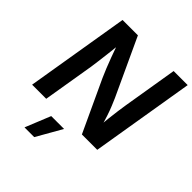

<svg xmlns="http://www.w3.org/2000/svg" viewBox="-258 -883 1273 1273"><g transform="rotate(45 378.5 -246.5)"><path d="M25.9 0 146.5 -727.5H290.5L476.6 -326.2Q486.3 -304.2 498.8 -273.9Q511.2 -243.7 523.9 -205.3Q536.6 -167 548.3 -121.1L534.7 -115.7Q537.6 -155.3 542.5 -197.8Q547.4 -240.2 552.5 -278.8Q557.6 -317.4 562 -343.3L625.5 -727.5H757.3L636.7 0H492.7L324.7 -361.3Q311 -392.1 297.4 -425.5Q283.7 -459 268.1 -501.7Q252.4 -544.4 231.4 -603.5L248 -606.9Q242.2 -550.8 236.6 -503.7Q231 -456.5 226.3 -420.7Q221.7 -384.8 218.3 -361.8L158.2 0ZM190.4 235.8 262.7 57.6H383.3L281.7 235.8Z"/></g></svg>

Font: Inter 17pt SemiBold
Style: Italic
Weight: 600
Italic angle: -9.3988°
Version: Version 4.001;git-66647c0bb